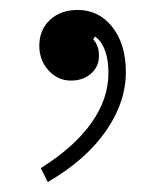

<svg xmlns="http://www.w3.org/2000/svg" viewBox="-20 -150 333 386"><path d="M76 216 62 188Q129 146 163.5 97.5Q198 49 198 -3Q198 -39 185.5 -60.5Q173 -82 152 -82L178 -88L162 -62L155 -77Q165 -76 172 -65Q179 -54 179 -38Q179 -16 163 -2Q147 12 123 12Q96 12 77.5 -8.5Q59 -29 59 -58Q59 -90 80.5 -110Q102 -130 136 -130Q179 -130 206 -95.5Q233 -61 233 -5Q233 56 192.5 114Q152 172 76 216Z"/></svg>

Font: Baskervville Medium
Style: Regular
Weight: 500
Version: Version 1.100